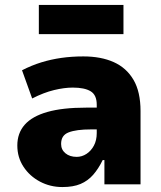

<svg xmlns="http://www.w3.org/2000/svg" viewBox="-20 -745 649 776"><path d="M232 11Q183 11 141.5 -11Q100 -33 75 -71Q50 -109 50 -157Q50 -207 80 -241Q110 -275 171.5 -292.5Q233 -310 328 -310H392V-222H349Q318 -222 295.5 -219Q273 -216 257.5 -210Q242 -204 234.5 -192.5Q227 -181 227 -163Q227 -140 244.5 -125.5Q262 -111 290 -111Q311 -111 329.5 -123Q348 -135 359.5 -156.5Q371 -178 371 -207V-322Q371 -361 346.5 -376Q322 -391 274 -391Q240 -391 198.5 -381Q157 -371 110 -347L69 -461Q108 -481 147 -493Q186 -505 228 -511Q270 -517 317 -517Q388 -517 439.5 -494Q491 -471 519.5 -422.5Q548 -374 548 -296V0H402V-98H395Q378 -63 356.5 -38.5Q335 -14 305.5 -1.5Q276 11 232 11ZM137 -607V-725H479V-607Z"/></svg>

Font: Nunito Sans 7pt SemiCondensed Black
Style: Regular
Weight: 900
Width: 4
Designer: Vernon Adams
Foundry: Vernon Adams
Version: Version 3.101;gftools[0.9.27]